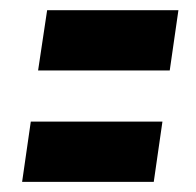

<svg xmlns="http://www.w3.org/2000/svg" viewBox="-20 -494 384 376"><path d="M298.1 -255.8 281.1 -137.8H23.3L40.3 -255.8ZM329.4 -474 312.4 -356H54.6L72.3 -474Z"/></svg>

Font: Georama
Style: Italic
Weight: 400
Width: 2
Italic angle: -9°
Designer: Jean-Baptiste Levee
Foundry: Production Type
Version: Version 1.000